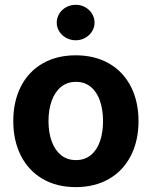

<svg xmlns="http://www.w3.org/2000/svg" viewBox="-20 -767 630 798"><path d="M35.2 -263.7Q35.2 -345.2 66.7 -407.2Q98.1 -469.2 157 -503.2Q215.8 -537.1 294.9 -537.1Q374 -537.1 433.1 -503.2Q492.2 -469.2 523.9 -407.2Q555.7 -345.2 555.7 -263.7Q555.7 -182.1 523.9 -119.9Q492.2 -57.6 433.1 -23.4Q374 10.7 294.9 10.7Q215.8 10.7 157.2 -23.4Q98.6 -57.6 66.9 -119.9Q35.2 -182.1 35.2 -263.7ZM408.2 -263.7Q408.2 -311 395.5 -347.9Q382.8 -384.8 357.4 -405.8Q332 -426.8 295.9 -426.8Q259.3 -426.8 233.6 -405.8Q208 -384.8 194.8 -347.9Q181.6 -311 181.6 -263.7Q181.6 -216.8 194.8 -179.9Q208 -143.1 233.6 -122.3Q259.3 -101.6 295.9 -101.6Q332 -101.6 357.4 -122.3Q382.8 -143.1 395.5 -179.7Q408.2 -216.3 408.2 -263.7ZM215.8 -672.9Q215.8 -692.9 226.3 -710Q236.8 -727.1 255.1 -737.1Q273.4 -747.1 294.9 -747.1Q315.9 -747.1 334 -737.1Q352.1 -727.1 362.5 -710Q373 -692.9 373 -672.9Q373 -653.3 362.5 -636.5Q352.1 -619.6 334 -609.6Q315.9 -599.6 294.9 -599.6Q273.4 -599.6 255.1 -609.6Q236.8 -619.6 226.3 -636.5Q215.8 -653.3 215.8 -672.9Z"/></svg>

Font: Pretendard GOV
Style: Bold
Weight: 700
Designer: Base glyphs from Inter by Rasmus Andersson; Hangeul glyphs from Noto Sans CJK(Source Han Sans) by Jang Soo-young and Kan
Foundry: Kil Hyung-jin
Version: Version 1.309